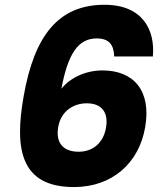

<svg xmlns="http://www.w3.org/2000/svg" viewBox="-20 -765 677 789"><path d="M608.2 -533.1C618 -641.2 566.7 -745.4 409.4 -745.4C221 -745.4 121 -619.6 77.3 -369.9C38.4 -151.6 64.8 3.7 284.2 3.7C441.8 3.7 551.2 -96 576.3 -240.9C603.3 -393.4 528.4 -475.6 401.1 -475.6C334.6 -475.6 270.9 -447.8 232.3 -400.5C258.8 -541.8 300 -607.1 377.1 -607.1C428.5 -607.1 447.5 -581 449.3 -533.1ZM336.4 -340.5C400.1 -340.5 426.3 -300.7 415.6 -240.1C404.8 -177.9 361.8 -141.5 303.2 -141.5C238.4 -141.5 208 -179.3 219.3 -243.4C230.5 -308.7 282.5 -340.5 336.4 -340.5Z"/></svg>

Font: Poppins Devanagari Thin
Style: Italic
Weight: 100
Italic angle: -10°
Designer: Ninad Kale (Devanagari), Jonny Pinhorn (Latin)
Foundry: Indian Type Foundry
Version: 4.005